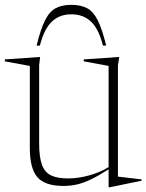

<svg xmlns="http://www.w3.org/2000/svg" viewBox="-29 -757 604 792"><path d="M132.5 -165.5Q132.5 -109 144 -77.5Q155.5 -46 181.5 -33.5Q207.5 -21 251.5 -21Q294.5 -21 339.8 -33.8Q385 -46.5 419 -67.5V-485L316.5 -504V-512L463 -522L457.5 -488V-28.5L555 -17V-11.5L423.5 15.5H419V-58.5Q375 -30.5 343.5 -15.8Q312 -1 285.8 4.5Q259.5 10 232.5 10Q157 10 125.5 -25.8Q94 -61.5 94 -147.5V-485L-9 -504V-512L136.5 -522L132.5 -488ZM265.5 -698Q216.5 -698 184.8 -667.8Q153 -637.5 135.5 -569H122Q138.5 -637 156.8 -673.2Q175 -709.5 200.8 -723.2Q226.5 -737 265.5 -737Q304.5 -737 330.2 -723.2Q356 -709.5 374.2 -673.2Q392.5 -637 409 -569H395.5Q378.5 -637.5 346.5 -667.8Q314.5 -698 265.5 -698Z"/></svg>

Font: Newsreader Display ExtraLight
Style: Regular
Weight: 275
Designer: Hugues Gentile
Foundry: Production Type
Version: Version 1.002